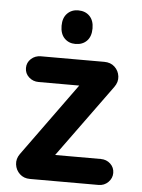

<svg xmlns="http://www.w3.org/2000/svg" viewBox="-52 -762 593 803"><g transform="rotate(5 244.5 -360.0)"><path d="M104 0Q78 0 61 -16Q44 -32 41 -55.5Q38 -79 53 -100L308 -452L371 -407H105Q81 -407 64 -422.5Q47 -438 47 -461Q47 -484 64 -499.5Q81 -515 105 -515H371Q398 -515 415 -499Q432 -483 435 -459.5Q438 -436 422 -414L169 -66L104 -109H392Q416 -109 432.5 -93.5Q449 -78 449 -55Q449 -33 432.5 -16.5Q416 0 392 0ZM244 -579Q216 -579 198 -597.5Q180 -616 180 -650Q180 -683 198 -701.5Q216 -720 244 -720Q274 -720 292 -701.5Q310 -683 310 -650Q310 -616 292 -597.5Q274 -579 244 -579Z"/></g></svg>

Font: National Park SemiBold
Style: Regular
Weight: 600
Designer: Andrea Herstowski, Ben Hoepner
Version: Version 1.009